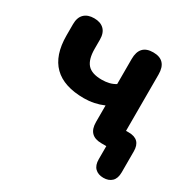

<svg xmlns="http://www.w3.org/2000/svg" viewBox="-145 -638 908 915"><g transform="rotate(30 309.0 -180.5)"><path d="M537 138Q508 138 491 121.5Q474 105 474 72V0H447Q374 0 374 -75V-166Q323 -144 267 -144Q46 -144 46 -362V-424Q46 -461 65.5 -480Q85 -499 120 -499Q155 -499 174.5 -480Q194 -461 194 -424V-374Q194 -316 217.5 -289.5Q241 -263 296 -263Q318 -263 336.5 -267.5Q355 -272 371 -282V-420Q371 -499 445 -499Q519 -499 519 -420V-110H534Q600 -110 600 -44V72Q600 105 583 121.5Q566 138 537 138Z"/></g></svg>

Font: Chiron GoRound TC
Style: Bold
Weight: 700
Designer: Ryoko NISHIZUKA 西塚涼子 (kana, bopomofo & ideographs); Paul D. Hunt (Latin, Greek & Cyrillic); Sandoll Communications 산돌커뮤니
Foundry: Adobe
Version: Version 1.000;hotconv 1.1.1;makeotfexe 2.6.0